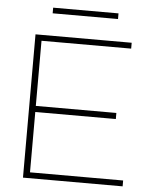

<svg xmlns="http://www.w3.org/2000/svg" viewBox="-55 -835 701 881"><g transform="rotate(5 295.5 -394.5)"><path d="M84 0V-660H527V-633H114V-333H485V-305H114V-27H543V0ZM154 -763V-789H455V-763Z"/></g></svg>

Font: Human Sans ExtraLight
Style: Regular
Weight: 200
Designer: Tim Radville
Foundry: Continuum
Version: Version 1.000;FEAKit 1.0